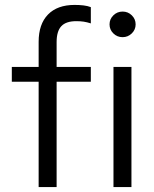

<svg xmlns="http://www.w3.org/2000/svg" viewBox="-20 -760 627 780"><path d="M137 0V-428H28V-488H137V-590Q137 -662 175 -701Q213 -740 283 -740Q303 -740 319.5 -738Q336 -736 349 -731V-665Q333 -670 320 -672Q307 -674 290 -674Q248 -674 229 -653.5Q210 -633 210 -589V-488H349V-428H210V0ZM441 0V-488H514V0ZM477.9 -609Q456 -609 440.5 -624.3Q425 -639.5 425 -661Q425 -682.5 440.6 -697.7Q456.2 -713 478.1 -713Q500 -713 515.5 -697.7Q531 -682.5 531 -661Q531 -639.5 515.4 -624.3Q499.8 -609 477.9 -609Z"/></svg>

Font: Red Hat Text VF
Style: Regular
Weight: 300
Designer: Pentagram, MCKL
Foundry: Pentagram, MCKL
Version: Version 1.023